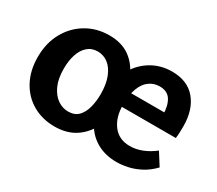

<svg xmlns="http://www.w3.org/2000/svg" viewBox="-90 -614 909 806"><g transform="rotate(30 364.5 -210.5)"><path d="M232 13Q173 13 126 -14Q79 -41 52.5 -90.5Q26 -140 26 -205Q26 -273 54.5 -324.5Q83 -376 132 -405Q181 -434 242 -434Q303 -434 343 -404.5Q383 -375 402.5 -324Q422 -273 422 -208Q422 -145 399.5 -95Q377 -45 335 -16Q293 13 232 13ZM250 -70Q282 -70 300 -89Q318 -108 325.5 -138.5Q333 -169 333 -201Q333 -249 320 -282.5Q307 -316 284.5 -333.5Q262 -351 233 -351Q204 -351 184 -333Q164 -315 154.5 -285Q145 -255 145 -217Q145 -169 160 -136Q175 -103 199 -86.5Q223 -70 250 -70ZM532 12Q475 12 432.5 -13.5Q390 -39 366.5 -87Q343 -135 343 -201Q343 -270 369.5 -322.5Q396 -375 442 -404.5Q488 -434 546 -434Q621 -434 661 -386Q701 -338 701 -258Q701 -243 700.5 -229Q700 -215 698 -200H603V-255Q603 -300 586.5 -327Q570 -354 532 -354Q504 -354 482 -338Q460 -322 448 -290Q436 -258 436 -211Q436 -150 465 -112Q494 -74 547 -74Q576 -74 605.5 -85.5Q635 -97 663 -119L701 -59Q674 -31 644 -15.5Q614 0 585.5 6Q557 12 532 12ZM377 -200 391 -269H685V-200Z"/></g></svg>

Font: Ysabeau
Style: Bold
Weight: 700
Designer: Christian Thalmann (Catharsis Fonts)
Version: Version 2.000;gftools[0.9.27.dev2+g8671c4b]